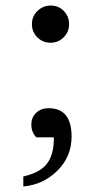

<svg xmlns="http://www.w3.org/2000/svg" viewBox="-20 -502 363 692"><path d="M229 -415Q229 -387 209.5 -367.5Q190 -348 162 -348Q134 -348 114.5 -367.5Q95 -387 95 -415Q95 -443 115 -462.5Q135 -482 163 -482Q191 -482 210 -462.5Q229 -443 229 -415ZM238 -10Q238 63 186.5 113.5Q135 164 64 170V134Q121 121 146 92Q175 58 174 -7H111Q93 -25 93 -53Q93 -79 110.5 -95.5Q128 -112 155 -112Q238 -112 238 -10Z"/></svg>

Font: Apparatus SIL
Style: Regular
Weight: 400
Version: Version 1.0